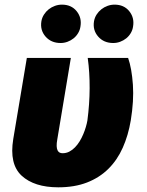

<svg xmlns="http://www.w3.org/2000/svg" viewBox="-20 -794 629 824"><path d="M36.9 -197.4 95.2 -545.5H284.1L225.9 -196Q222.7 -178.6 223.2 -167.1Q223.7 -155.5 227.1 -148.6Q230.5 -141.7 236.2 -139Q241.8 -136.4 248.6 -136.4Q264.2 -136.4 277.5 -143.3Q290.8 -150.2 302 -161.8Q313.2 -173.3 322.1 -188Q331 -202.8 337.5 -218.4Q344.1 -234 348.5 -249.3Q353 -264.6 355.1 -277Q364.3 -346.6 364.7 -415Q365.1 -483.3 356.5 -545.5H529.8Q537.6 -523.1 542.8 -494.3Q547.9 -465.6 550.4 -430Q555 -361.5 541.2 -277Q530.5 -213.1 506.9 -160.2Q483.3 -107.2 445.1 -69.4Q407 -31.6 353.5 -10.8Q300.1 9.9 230.1 9.9Q127.1 9.9 72.8 -40.1Q19.2 -89.8 36.9 -197.4ZM383.5 -703.1Q386.4 -718.8 394.7 -731.7Q403.1 -744.7 415 -754.1Q426.8 -763.5 441.6 -768.8Q456.3 -774.1 471.6 -774.1Q511.7 -774.1 534.4 -746.4Q557.5 -718 551.1 -680.4Q549 -665.1 541.2 -652Q533.4 -638.8 521.7 -629.4Q509.9 -620 495.6 -614.7Q481.2 -609.4 465.9 -609.4Q425.4 -609.4 401.3 -637.1Q377.1 -664.8 383.5 -703.1ZM157.7 -703.1Q160.5 -718.8 168.9 -731.7Q177.2 -744.7 189.1 -754.1Q201 -763.5 215.7 -768.8Q230.5 -774.1 245.7 -774.1Q285.9 -774.1 308.6 -746.4Q331.7 -718 325.3 -680.4Q323.2 -665.1 315.3 -652Q307.5 -638.8 295.8 -629.4Q284.1 -620 269.7 -614.7Q255.3 -609.4 240.1 -609.4Q199.6 -609.4 175.4 -637.1Q151.3 -664.8 157.7 -703.1Z"/></svg>

Font: Inter P Black
Style: Italic
Weight: 900
Italic angle: -9.40001°
Designer: Rasmus Andersson
Foundry: rsms
Version: Version 3.018;git-588b23468